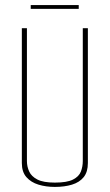

<svg xmlns="http://www.w3.org/2000/svg" viewBox="-20 -731 432 756"><path d="M196 5Q161 5 131.5 -4Q102 -13 84 -33.5Q66 -54 66 -89V-620H86V-97Q86 -75 95 -55.5Q104 -36 127.5 -24Q151 -12 196 -12Q244 -12 267.5 -24Q291 -36 298.5 -55.5Q306 -75 306 -97V-620H326V-89Q326 -54 309.5 -33.5Q293 -13 263.5 -4Q234 5 196 5ZM101 -696V-711H290V-696Z"/></svg>

Font: Smooch Sans Thin
Style: Regular
Weight: 100
Designer: Robert E. Leuschke
Foundry: Robert E. Leuschke
Version: Version 1.010